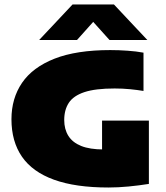

<svg xmlns="http://www.w3.org/2000/svg" viewBox="-20 -826 740 855"><path d="M463 9Q316 9 220.2 -25.8Q124.5 -60.5 77.8 -128.2Q31 -196 31 -295Q31 -388 78.2 -457.2Q125.5 -526.5 223 -564.8Q320.5 -603 471 -603Q509 -603 548 -600.2Q587 -597.5 619 -591.5V-421Q592 -425.5 558.8 -428.8Q525.5 -432 490.5 -432Q405 -432 356 -415.8Q307 -399.5 286.5 -368.2Q266 -337 266 -291.5Q266 -250.5 284.5 -221Q303 -191.5 341.5 -176Q380 -160.5 441 -160.5Q465 -160.5 493.8 -162.5Q522.5 -164.5 545.5 -167.5L434.5 -79V-289H643V-7Q599 0 552.5 4.5Q506 9 463 9ZM154.5 -648 303 -806H487.5L636 -648H467.5L378 -747.5H412L323 -648Z"/></svg>

Font: Encode Sans SC SemiExpanded Black
Style: Regular
Weight: 900
Width: 6
Designer: Multiple Designers
Foundry: Impallari Type
Version: Version 3.002